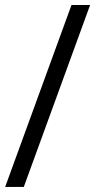

<svg xmlns="http://www.w3.org/2000/svg" viewBox="-34 -735 374 755"><path d="M-13.7 0 247.1 -715.3H320.3L59.6 0Z"/></svg>

Font: Elstob
Style: Italic
Weight: 400
Italic angle: -20°
Designer: Peter S. Baker
Version: Version 1.015